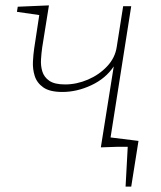

<svg xmlns="http://www.w3.org/2000/svg" viewBox="-20 -546 598 714"><path d="M355 2 403 -299Q373 -254 319.5 -229Q266 -204 212 -204Q165 -204 141 -221Q117 -238 109 -264Q101 -290 102.5 -317.5Q104 -345 107 -365L126 -490L43 -502L46 -521L162 -526L137 -370Q134 -349 132.5 -325Q131 -301 137.5 -280Q144 -259 163.5 -245.5Q183 -232 222 -232Q265 -232 307 -250Q349 -268 378.5 -299.5Q408 -331 414 -371L438 -523H468L391 -34L475 -22L472 -2ZM447 148 455 0H377L366 -38L495 -22L468 148Z"/></svg>

Font: Bitter ExtraLight
Style: Italic
Weight: 200
Italic angle: -9°
Designer: Sol Matas, and Bitter project Authors
Foundry: Sol Matas
Version: Version 2.001